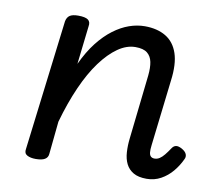

<svg xmlns="http://www.w3.org/2000/svg" viewBox="-65 -594 775 685"><g transform="rotate(10 323.0 -251.5)"><path d="M507 16Q477 16 459 5.5Q441 -5 432 -23Q423 -41 421.5 -65Q420 -89 423 -115L449 -348Q452 -377 448 -397Q444 -417 430 -428.5Q416 -440 387 -440Q355 -440 323.5 -418Q292 -396 262.5 -356Q233 -316 207.5 -258.5Q182 -201 162 -130L150 -11Q149 2 138 8.5Q127 15 105 15Q86 15 74 8.5Q62 2 65 -14L123 -487Q126 -502 136 -508.5Q146 -515 166 -515Q192 -515 202 -507.5Q212 -500 209 -484L193 -345Q215 -392 240.5 -424.5Q266 -457 294 -478Q322 -499 350.5 -509Q379 -519 407 -519Q452 -519 483 -500.5Q514 -482 527 -443.5Q540 -405 532 -344L504 -105Q502 -89 503 -79Q504 -69 509 -64.5Q514 -60 522 -60Q532 -60 540.5 -65.5Q549 -71 557.5 -81.5Q566 -92 576 -107Q582 -116 590.5 -117.5Q599 -119 612 -112Q626 -104 629.5 -94.5Q633 -85 628 -76Q617 -52 599.5 -31Q582 -10 558.5 3Q535 16 507 16Z"/></g></svg>

Font: Playwrite GB S
Style: Italic
Weight: 400
Italic angle: -7°
Designer: Veronika Burian, José Scaglione
Foundry: TypeTogether
Version: Version 1.000